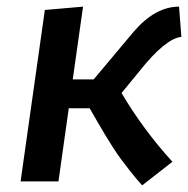

<svg xmlns="http://www.w3.org/2000/svg" viewBox="-20 -546 567 578"><path d="M408 12 499 -59Q410 -157 346 -266L400 -332Q478 -430 526 -435L519 -526Q447 -526 382 -450L262 -307H199L230 -526L115 -516L42 0H156L187 -220H250Q256 -209 273 -180Q290 -151 296.5 -140Q303 -129 318 -105.5Q333 -82 344.5 -66.5Q356 -51 372.5 -30Q389 -9 408 12Z"/></svg>

Font: Brisa Sans Medium
Style: Italic
Weight: 600
Italic angle: -8°
Designer: Dalton Maag Ltd
Foundry: Dalton Maag Ltd
Version: Version 1.101;July 10, 2019;FontCreator 11.5.0.2425 64-bit